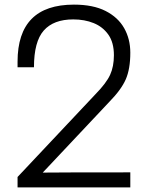

<svg xmlns="http://www.w3.org/2000/svg" viewBox="-20 -811 640 831"><path d="M544 0H56V-45L393 -403Q440 -451 456.5 -487Q473 -523 473 -572Q473 -627 449 -661Q425 -695 385.5 -711Q346 -727 297 -727Q212 -727 169.5 -679Q127 -631 127 -520H56V-544Q56 -791 300 -791Q383 -791 437 -763.5Q491 -736 517.5 -689Q544 -642 544 -583Q544 -513 524.5 -468Q505 -423 453 -370L165 -64Q240 -65 544 -65Z"/></svg>

Font: Tanohe Sans
Style: Regular
Weight: 400
Designer: Village Type and Design LLC & Cristiano Sobral
Foundry: Cooper Hewitt Smithsonian Design Museum
Version: Version 1.00;September 29, 2021;FontCreator 13.0.0.2655 64-b